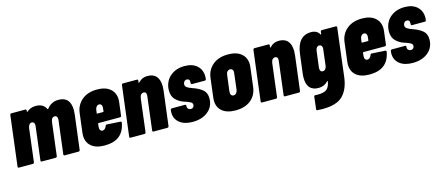

<svg xmlns="http://www.w3.org/2000/svg" viewBox="-49 -1070 4218 1824"><g transform="rotate(-15 2059.5 -158.0)"><path d="M666 -391Q666 -371 663 -348L621 -12Q620 -7 616.5 -3.5Q613 0 608 0H470Q465 0 462 -3.5Q459 -7 460 -12L500 -336Q501 -340 501 -348Q501 -365 494 -374Q487 -383 475 -383Q442 -383 436 -337L396 -12Q395 -7 391.5 -3.5Q388 0 383 0H245Q240 0 237 -3.5Q234 -7 235 -12L275 -336Q276 -340 276 -348Q276 -365 269 -374Q262 -383 250 -383Q234 -383 224 -371Q214 -359 211 -337L171 -12Q170 -7 166.5 -3.5Q163 0 158 0H20Q15 0 12 -3.5Q9 -7 10 -12L71 -505Q72 -510 75.5 -513.5Q79 -517 84 -517H222Q227 -517 230 -513.5Q233 -510 232 -505L231 -495Q230 -492 232 -491Q234 -490 236 -492Q275 -525 324 -525Q401 -525 427 -466Q427 -465 429 -465Q433 -465 437 -471Q480 -525 549 -525Q666 -525 666 -391Z M1072 -213H861Q857 -213 855 -208L852 -178Q850 -158 857.5 -146Q865 -134 880 -134Q905 -134 919 -169Q922 -180 933 -180L1065 -172Q1070 -172 1073 -168.5Q1076 -165 1075 -159Q1060 -75 1007.5 -33.5Q955 8 863 8Q779 8 733 -30.5Q687 -69 687 -138Q687 -147 689 -165L712 -352Q722 -430 779.5 -477.5Q837 -525 928 -525Q1011 -525 1057 -485.5Q1103 -446 1103 -378Q1103 -370 1101 -352L1085 -225Q1085 -220 1081 -216.5Q1077 -213 1072 -213ZM872 -339 868 -308Q866 -303 872 -303H929Q933 -303 935 -308L938 -339Q939 -342 939 -349Q939 -364 931.5 -373.5Q924 -383 911 -383Q896 -383 885 -370.5Q874 -358 872 -339Z M1540 -392Q1540 -372 1537 -349L1495 -12Q1494 -7 1490.5 -3.5Q1487 0 1482 0H1344Q1339 0 1336 -3.5Q1333 -7 1334 -12L1374 -338Q1375 -343 1375 -351Q1375 -383 1349 -383Q1333 -383 1322.5 -371Q1312 -359 1309 -337L1269 -12Q1268 -7 1264.5 -3.5Q1261 0 1256 0H1118Q1113 0 1110 -3.5Q1107 -7 1108 -12L1169 -505Q1170 -510 1173.5 -513.5Q1177 -517 1182 -517H1320Q1325 -517 1328 -513.5Q1331 -510 1330 -505L1327 -485Q1327 -483 1329 -483Q1332 -483 1338 -489Q1372 -525 1423 -525Q1482 -525 1511 -490.5Q1540 -456 1540 -392Z M1554 -130Q1554 -143 1555 -150L1556 -156Q1557 -161 1560.5 -164.5Q1564 -168 1569 -168H1699Q1704 -168 1707 -164.5Q1710 -161 1709 -156V-154Q1707 -136 1717.5 -125.5Q1728 -115 1743 -115Q1758 -115 1767 -124.5Q1776 -134 1776 -149Q1776 -165 1760 -174.5Q1744 -184 1712 -195L1693 -201Q1648 -217 1617 -249.5Q1586 -282 1586 -338Q1586 -353 1587 -361Q1597 -437 1652 -481Q1707 -525 1789 -525Q1866 -525 1910.5 -485Q1955 -445 1955 -378Q1955 -370 1953 -352Q1951 -341 1940 -341H1814Q1809 -341 1806 -344.5Q1803 -348 1804 -353V-361Q1806 -377 1798.5 -386.5Q1791 -396 1777 -396Q1760 -396 1750.5 -383.5Q1741 -371 1741 -356Q1741 -337 1759.5 -325Q1778 -313 1808 -303Q1867 -283 1903 -253.5Q1939 -224 1939 -168Q1939 -88 1880.5 -40Q1822 8 1729 8Q1648 8 1601 -29.5Q1554 -67 1554 -130Z M1974 -138Q1974 -147 1976 -165L1999 -352Q2009 -431 2066.5 -478Q2124 -525 2216 -525Q2300 -525 2346.5 -485.5Q2393 -446 2393 -378Q2393 -370 2391 -352L2368 -165Q2358 -84 2301 -38Q2244 8 2151 8Q2067 8 2020.5 -30.5Q1974 -69 1974 -138ZM2209 -179 2228 -339 2229 -348Q2229 -364 2221 -373.5Q2213 -383 2199 -383Q2183 -383 2172 -371Q2161 -359 2159 -339L2139 -179Q2137 -159 2145 -147Q2153 -135 2168 -135Q2184 -135 2195 -147Q2206 -159 2209 -179Z M2833 -392Q2833 -372 2830 -349L2788 -12Q2787 -7 2783.5 -3.5Q2780 0 2775 0H2637Q2632 0 2629 -3.5Q2626 -7 2627 -12L2667 -338Q2668 -343 2668 -351Q2668 -383 2642 -383Q2626 -383 2615.5 -371Q2605 -359 2602 -337L2562 -12Q2561 -7 2557.5 -3.5Q2554 0 2549 0H2411Q2406 0 2403 -3.5Q2400 -7 2401 -12L2462 -505Q2463 -510 2466.5 -513.5Q2470 -517 2475 -517H2613Q2618 -517 2621 -513.5Q2624 -510 2623 -505L2620 -485Q2620 -483 2622 -483Q2625 -483 2631 -489Q2665 -525 2716 -525Q2775 -525 2804 -490.5Q2833 -456 2833 -392Z M3138 -517H3276Q3281 -517 3284 -513.5Q3287 -510 3286 -505L3228 -30Q3214 84 3153.5 146.5Q3093 209 2953 209Q2937 209 2901 207Q2889 206 2891 194L2905 75Q2906 69 2910 66Q2914 63 2919 64L2942 65Q3008 65 3033.5 41.5Q3059 18 3067 -32Q3067 -36 3065 -36.5Q3063 -37 3060 -34Q3024 6 2968 6Q2853 6 2853 -124Q2853 -145 2856 -167L2879 -352Q2901 -525 3033 -525Q3092 -525 3116 -480Q3117 -477 3119 -477.5Q3121 -478 3122 -481L3125 -505Q3126 -510 3129.5 -513.5Q3133 -517 3138 -517ZM3085 -180 3104 -339Q3105 -342 3105 -349Q3105 -364 3097 -373.5Q3089 -383 3076 -383Q3062 -383 3051.5 -371Q3041 -359 3039 -339L3019 -180Q3017 -160 3024 -148.5Q3031 -137 3046 -137Q3061 -137 3072 -149Q3083 -161 3085 -180Z M3677 -213H3466Q3462 -213 3460 -208L3457 -178Q3455 -158 3462.5 -146Q3470 -134 3485 -134Q3510 -134 3524 -169Q3527 -180 3538 -180L3670 -172Q3675 -172 3678 -168.5Q3681 -165 3680 -159Q3665 -75 3612.5 -33.5Q3560 8 3468 8Q3384 8 3338 -30.5Q3292 -69 3292 -138Q3292 -147 3294 -165L3317 -352Q3327 -430 3384.5 -477.5Q3442 -525 3533 -525Q3616 -525 3662 -485.5Q3708 -446 3708 -378Q3708 -370 3706 -352L3690 -225Q3690 -220 3686 -216.5Q3682 -213 3677 -213ZM3477 -339 3473 -308Q3471 -303 3477 -303H3534Q3538 -303 3540 -308L3543 -339Q3544 -342 3544 -349Q3544 -364 3536.5 -373.5Q3529 -383 3516 -383Q3501 -383 3490 -370.5Q3479 -358 3477 -339Z M3718 -130Q3718 -143 3719 -150L3720 -156Q3721 -161 3724.5 -164.5Q3728 -168 3733 -168H3863Q3868 -168 3871 -164.5Q3874 -161 3873 -156V-154Q3871 -136 3881.5 -125.5Q3892 -115 3907 -115Q3922 -115 3931 -124.5Q3940 -134 3940 -149Q3940 -165 3924 -174.5Q3908 -184 3876 -195L3857 -201Q3812 -217 3781 -249.5Q3750 -282 3750 -338Q3750 -353 3751 -361Q3761 -437 3816 -481Q3871 -525 3953 -525Q4030 -525 4074.5 -485Q4119 -445 4119 -378Q4119 -370 4117 -352Q4115 -341 4104 -341H3978Q3973 -341 3970 -344.5Q3967 -348 3968 -353V-361Q3970 -377 3962.5 -386.5Q3955 -396 3941 -396Q3924 -396 3914.5 -383.5Q3905 -371 3905 -356Q3905 -337 3923.5 -325Q3942 -313 3972 -303Q4031 -283 4067 -253.5Q4103 -224 4103 -168Q4103 -88 4044.5 -40Q3986 8 3893 8Q3812 8 3765 -29.5Q3718 -67 3718 -130Z"/></g></svg>

Font: Barlow Condensed ExtraBold
Style: Italic
Weight: 800
Width: 3
Italic angle: -7°
Designer: Jeremy Tribby
Foundry: Tribby Type
Version: Version 1.408